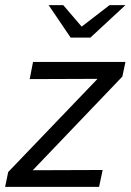

<svg xmlns="http://www.w3.org/2000/svg" viewBox="-34 -730 510 750"><path d="M-14 0 -2 -58 347 -422 82 -421 95 -488H456L444 -431L94 -65L367 -66L353 0ZM242 -583 156 -710H213L285 -626L394 -710H456L319 -583Z"/></svg>

Font: Red Hat Text VF
Style: Italic
Weight: 400
Italic angle: -12°
Designer: Pentagram, MCKL
Foundry: Pentagram, MCKL
Version: Version 1.023